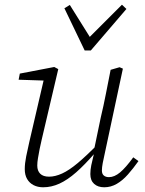

<svg xmlns="http://www.w3.org/2000/svg" viewBox="-20 -782 615 814"><path d="M163 12Q140 12 122.5 3Q105 -6 95 -23Q85 -40 85 -65Q85 -89 91 -119Q97 -149 104 -179L170 -463L181 -440L59 -444L64 -470L210 -498L227 -489L157 -191Q152 -171 148 -150Q144 -129 141 -111.5Q138 -94 138 -80Q138 -58 150.5 -45.5Q163 -33 188 -33Q214 -33 243.5 -46.5Q273 -60 310 -91Q347 -122 397 -173L399 -135H384Q340 -84 303 -51.5Q266 -19 232 -3.5Q198 12 163 12ZM422 12Q395 12 379 -2.5Q363 -17 363 -44Q363 -62 367 -81.5Q371 -101 378 -129H375L407 -283Q419 -333 429 -384.5Q439 -436 449 -486L487 -497L501 -491L423 -126Q419 -109 415.5 -90.5Q412 -72 412 -59Q412 -45 420 -38Q428 -31 442 -31Q465 -31 489 -51Q513 -71 545 -115L567 -99Q545 -68 522.5 -42.5Q500 -17 475 -2.5Q450 12 422 12ZM276 -761 371 -609H344L497 -762L516 -744L365 -568H339L253 -747Z"/></svg>

Font: Source Serif 4 Light
Style: Italic
Weight: 300
Italic angle: -12°
Designer: Frank Grießhammer
Foundry: Adobe Systems Incorporated
Version: Version 4.004;hotconv 1.0.116;makeotfexe 2.5.65601